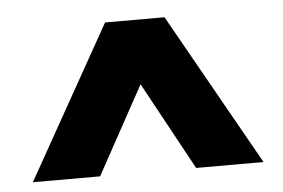

<svg xmlns="http://www.w3.org/2000/svg" viewBox="-37 -798 694 471"><g transform="rotate(-5 310.0 -562.5)"><path d="M428.2 -375 290.4 -628H330.4L191.8 -375H26.2L236.8 -750H383.2L594.2 -375Z"/></g></svg>

Font: Unbounded
Style: Regular
Weight: 400
Designer: Luke Prowse, Jean-Baptiste Morizot, Fátima Lázaro, Florian Runge
Foundry: NaN
Version: Version 1.701;gftools[0.9.28.dev5+ged2979d]